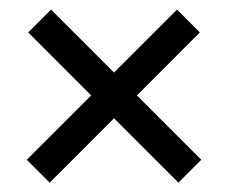

<svg xmlns="http://www.w3.org/2000/svg" viewBox="-20 -481 478 402"><path d="M86.9 -460.9 401.4 -146.5 353.5 -98.6 39.1 -413.1ZM36.1 -146.5 350.6 -460.9 398.4 -413.1 84 -98.6Z"/></svg>

Font: Sudo Variable
Style: Regular
Weight: 400
Monospace: yes
Designer: Jens Kutilek
Foundry: Jens Kutilek
Version: Version 0.040